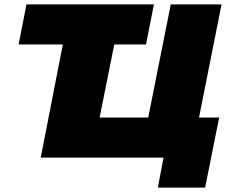

<svg xmlns="http://www.w3.org/2000/svg" viewBox="-20 -720 1056 877"><path d="M889 -183H981L917 137H701L727 0H166L267 -517H65L101 -700H683L647 -517H502L435 -183H657L760 -700H992Z"/></svg>

Font: Montserrat Alternates Black
Style: Italic
Weight: 900
Italic angle: -11.3°
Designer: Julieta Ulanovsky
Foundry: Julieta Ulanovsky
Version: Version 7.200